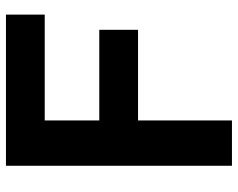

<svg xmlns="http://www.w3.org/2000/svg" viewBox="-97 -683 798 644"><g transform="rotate(-90 302.0 -361.0)"><path d="M575 -610H220V-427H524V-297H220V18H68V-740H575Z"/></g></svg>

Font: SUITE Heavy
Style: Regular
Weight: 900
Designer: Sun
Foundry: Sun
Version: Version 2.040